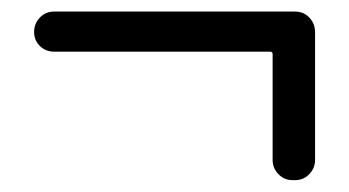

<svg xmlns="http://www.w3.org/2000/svg" viewBox="-20 -423 595 327"><path d="M478.5 -116.2Q463.9 -116.2 454.1 -126.5Q444.3 -136.7 444.3 -150.4V-331.1Q444.3 -335 439.5 -335H72.3Q57.6 -335 47.9 -344.7Q38.1 -354.5 38.1 -368.7Q38.1 -382.8 47.9 -393.1Q57.6 -403.3 72.3 -403.3H482.4Q497.1 -403.3 506.8 -393.1Q516.6 -382.8 516.6 -368.2V-150.4Q516.6 -136.7 506.8 -126.5Q497.1 -116.2 482.4 -116.2Z"/></svg>

Font: Gen Jyuu GothicL Regular
Style: Regular
Weight: 400
Designer: [Source Han Sans]
Ryoko NISHIZUKA  (kana & ideographs); Paul D. Hunt (Latin, Greek & Cyrillic); Wenlong ZHANG  (bopomofo
Version: Version 1.002.20150607